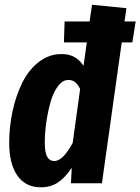

<svg xmlns="http://www.w3.org/2000/svg" viewBox="-20 -777 595 814"><path d="M507.8 -686H555.2L541 -597.2H496.1L412.1 0H280.8L284.2 -65.9Q256.8 -24.4 226.1 -3.7Q195.3 17.1 152.8 17.1Q88.9 17.1 54 -32Q19 -81.1 19 -171.9Q19 -239.7 33.2 -305.4Q47.4 -371.1 74.2 -425.8Q101.1 -480.5 144.5 -514.2Q188 -547.9 241.2 -547.9Q302.2 -547.9 334 -498L348.1 -597.2H251L253.9 -686H359.9L370.1 -756.8L516.1 -742.2ZM288.1 -170.9 319.8 -399.9Q310.1 -418.9 298.6 -428.5Q287.1 -438 270 -438Q245.1 -438 225.1 -410.9Q205.1 -383.8 193.6 -342Q182.1 -300.3 176 -256.1Q169.9 -211.9 169.9 -171.9Q169.9 -129.4 180.2 -111.8Q190.4 -94.2 210 -94.2Q246.6 -94.2 288.1 -170.9Z"/></svg>

Font: Fira Sans Compressed
Style: Bold Italic
Weight: 700
Width: 3
Italic angle: -8°
Designer: Carrois Corporate & Edenspiekermann AG
Foundry: Carrois Corporate GbR & Edenspiekermann AG
Version: Version 4.203;PS 004.203;hotconv 1.0.88;makeotf.lib2.5.64775